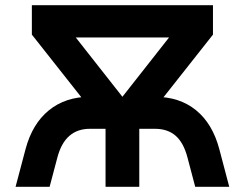

<svg xmlns="http://www.w3.org/2000/svg" viewBox="-20 -720 944 740"><path d="M451.8 -347 631.6 -575.6H272ZM356.4 -265.4 102.8 -586.6V-700H800.8V-586.6L547.2 -265.4ZM40 0 78.4 -145Q104.4 -242.8 168.5 -294.9Q232.6 -347 326.8 -347H576.8Q672.2 -347 735.8 -295Q799.4 -243 825.2 -145.4L863.6 0H732.4L702.4 -113.6Q687.4 -170.3 656.8 -196.9Q626.3 -223.6 576.8 -223.6H516.8V0H386.8V-223.6H326.8Q278.5 -223.6 247.2 -196.2Q215.9 -168.8 201.2 -113.2L171.2 0Z"/></svg>

Font: Overpass
Style: Regular
Weight: 400
Designer: Delve Withrington, Dave Bailey, Thomas Jockin
Foundry: Delve Fonts LLC
Version: Version 4.000